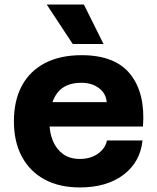

<svg xmlns="http://www.w3.org/2000/svg" viewBox="-20 -810 690 842"><path d="M330 12Q240 12 175.5 -23Q111 -58 76 -123Q41 -188 41 -278Q41 -369 76 -434Q111 -499 177.5 -533.5Q244 -568 338 -568Q485 -568 551.5 -484.5Q618 -401 607 -255H165L166 -362H448Q445 -400 414 -423.5Q383 -447 337 -447Q265 -447 231 -402Q197 -357 197 -271Q197 -228 212 -192Q227 -156 256.5 -134.5Q286 -113 330 -113Q377 -113 409.5 -136Q442 -159 449 -194H605Q595 -99 521.5 -43.5Q448 12 330 12ZM434 -617H299L185 -790H348Z"/></svg>

Font: Azeret Mono Thin
Style: Bold
Weight: 700
Version: Version 1.002